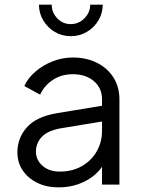

<svg xmlns="http://www.w3.org/2000/svg" viewBox="-20 -796 612 828"><path d="M232 12Q294 12 344 -13Q394 -38 420 -77V0H495V-368Q495 -421 469.5 -461.5Q444 -502 398.5 -525Q353 -548 294 -548Q249 -548 207 -531.5Q165 -515 132.5 -487Q100 -459 85 -425L153 -388Q171 -427 208 -451.5Q245 -476 294 -476Q350 -476 385 -446Q420 -416 420 -368V-340L226 -308Q137 -293 96 -247Q55 -201 55 -139Q55 -95 78 -61Q101 -27 141 -7.5Q181 12 232 12ZM135 -142Q135 -179 160.5 -206Q186 -233 244 -243L420 -272V-232Q420 -183 397 -143Q374 -103 333 -79.5Q292 -56 237 -56Q192 -56 163.5 -81Q135 -106 135 -142ZM285 -640Q323 -640 354.5 -658.5Q386 -677 404.5 -708Q423 -739 423 -776H369Q369 -742 344 -717Q319 -692 285 -692Q251 -692 227 -717Q203 -742 203 -776H148Q148 -739 166.5 -708Q185 -677 216 -658.5Q247 -640 285 -640Z"/></svg>

Font: Plus Jakarta Sans
Style: Regular
Weight: 400
Designer: Gumpita Rahayu
Foundry: Tokotype
Version: Version 2.004; ttfautohint (v1.8.3)